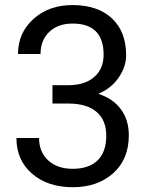

<svg xmlns="http://www.w3.org/2000/svg" viewBox="-20 -741 602 770"><path d="M190.4 -399.4H258.3Q322.3 -400.4 358.9 -433.1Q395.5 -465.8 395.5 -521.5Q395.5 -646.5 271 -646.5Q212.4 -646.5 177.5 -613Q142.6 -579.6 142.6 -524.4H52.2Q52.2 -608.9 114 -664.8Q175.8 -720.7 271 -720.7Q371.6 -720.7 428.7 -667.5Q485.8 -614.3 485.8 -519.5Q485.8 -473.1 455.8 -429.7Q425.8 -386.2 374 -364.7Q432.6 -346.2 464.6 -303.2Q496.6 -260.3 496.6 -198.2Q496.6 -102.5 434.1 -46.4Q371.6 9.8 271.5 9.8Q171.4 9.8 108.6 -44.4Q45.9 -98.6 45.9 -187.5H136.7Q136.7 -131.3 173.3 -97.7Q210 -64 271.5 -64Q336.9 -64 371.6 -98.1Q406.2 -132.3 406.2 -196.3Q406.2 -258.3 368.2 -291.5Q330.1 -324.7 258.3 -325.7H190.4Z"/></svg>

Font: f42100
Style: 7875512
Weight: 400
Designer: Google
Version: Version 2.137; 2017